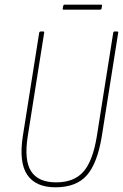

<svg xmlns="http://www.w3.org/2000/svg" viewBox="-20 -789 523 817"><path d="M216 8Q132 8 96 -45Q60 -98 77 -209L147 -651Q149 -655 153 -655H164Q169 -655 168 -650L98 -209Q82 -107 112.5 -60Q143 -13 219 -13Q295 -13 335 -58.5Q375 -104 392 -209L462 -651Q463 -655 467 -655H478Q484 -655 483 -650L413 -208Q394 -93 349 -42.5Q304 8 216 8ZM250 -748Q246 -748 247 -753L249 -764Q250 -769 254 -769H411Q415 -769 414 -764L412 -752Q411 -748 407 -748Z"/></svg>

Font: Sofia Sans Condensed Thin
Style: Italic
Weight: 250
Italic angle: -9°
Version: Version 4.100